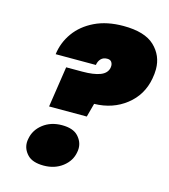

<svg xmlns="http://www.w3.org/2000/svg" viewBox="-115 -865 851 964"><g transform="rotate(15 310.5 -382.5)"><path d="M408 -773Q519 -773 570 -724.5Q621 -676 621 -605Q621 -581 616 -555Q600 -467 531 -413Q462 -359 366 -357L347 -286H151L183 -498H267Q326 -498 359.5 -511Q393 -524 399 -553Q400 -558 400 -563Q400 -575 393.5 -584Q387 -593 371 -593Q351 -593 339 -580.5Q327 -568 324 -548H115Q123 -610 159.5 -661Q196 -712 259 -742.5Q322 -773 408 -773ZM201 8Q143 8 116.5 -19.5Q90 -47 90 -82Q90 -91 92 -101Q100 -149 140.5 -180.5Q181 -212 239 -212Q296 -212 322.5 -184Q349 -156 349 -121Q349 -111 347 -101Q339 -54 298.5 -23Q258 8 201 8Z"/></g></svg>

Font: Fz Poppins Black
Style: Italic
Weight: 900
Italic angle: -10°
Designer: Ninad Kale (Devanagari), Jonny Pinhorn (Latin)
Foundry: Indian Type Foundry
Version: Vit hóa bi Vntype.Com & FontZin.Com